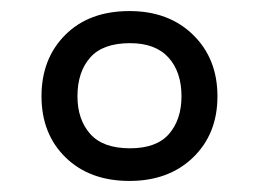

<svg xmlns="http://www.w3.org/2000/svg" viewBox="-20 -744 468 347"><path d="M214 -417Q142 -417 98.5 -459.5Q55 -502 55 -570Q55 -638 98 -681Q141 -724 214 -724Q285 -724 329 -681Q373 -638 373 -570Q373 -502 329 -459.5Q285 -417 214 -417ZM215 -476Q263 -476 285.5 -502Q308 -528 308 -570Q308 -614 284.5 -640Q261 -666 215 -666Q166 -666 143 -640Q120 -614 120 -570Q120 -528 143 -502Q166 -476 215 -476Z"/></svg>

Font: Noto Sans Hebrew Droid
Style: Regular
Weight: 400
Designer: Monotype Design Team
Foundry: Monotype Imaging Inc.
Version: Version 1.100